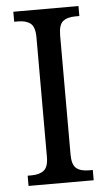

<svg xmlns="http://www.w3.org/2000/svg" viewBox="-52 -749 436 784"><g transform="rotate(-5 166.0 -357.0)"><path d="M33 -42H49Q82 -42 100 -56.5Q118 -71 118 -112V-601Q118 -644 100 -658.5Q82 -673 49 -673H33V-714H300V-673H284Q250 -673 232.5 -658.5Q215 -644 215 -601V-113Q215 -71 232.5 -56.5Q250 -42 284 -42H300V0H33Z"/></g></svg>

Font: Noto Serif Narrow
Style: Regular
Weight: 400
Width: 4
Designer: Monotype Design Team
Foundry: Monotype Imaging Inc.
Version: Version 1.001